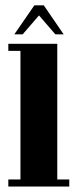

<svg xmlns="http://www.w3.org/2000/svg" viewBox="-20 -684 284 704"><path d="M10.5 0V-26H55V-497.5H10.5V-523.5H190V-26H234V0ZM32.5 -558 106 -664.5H140.5L213.5 -558H183L123 -627.5L63 -558Z"/></svg>

Font: Imbue 50pt ExtraBold
Style: Regular
Weight: 800
Designer: Tyler Finck
Foundry: Etcetera Type Company
Version: Version 1.102; ttfautohint (v1.8.3)